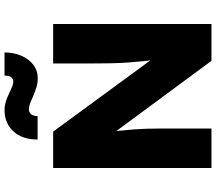

<svg xmlns="http://www.w3.org/2000/svg" viewBox="-73 -882 955 849"><g transform="rotate(-90 404.5 -457.5)"><path d="M86 0V-700H247L604.3 -212.3L568.3 -218.7Q562.7 -262.3 558.8 -298.3Q555 -334.3 552.5 -369.7Q550 -405 549.2 -445Q548.3 -485 548.3 -536.7V-700H723V0H560L183 -510.7L240.7 -499.3Q247 -443.3 251 -405.8Q255 -368.3 257 -340.3Q259 -312.3 259.8 -285.5Q260.7 -258.7 260.7 -224.3V0ZM482.3 -768Q463.3 -768 443.5 -773.8Q423.7 -779.7 399.3 -790.3Q381 -798.7 368.7 -803Q356.3 -807.3 346.3 -807.3Q332 -807.3 323.8 -797.2Q315.7 -787 315.7 -768.7H212Q212 -836.7 248.3 -875.8Q284.7 -915 342 -915Q359 -915 376.3 -910.3Q393.7 -905.7 421.3 -892.3Q438 -884.3 448.5 -880.3Q459 -876.3 468 -876.3Q481.3 -876.3 488.3 -887Q495.3 -897.7 494.3 -915H597Q597 -874.7 582.7 -841Q568.3 -807.3 542.5 -787.7Q516.7 -768 482.3 -768Z"/></g></svg>

Font: Lexend Medium
Style: Regular
Weight: 500
Designer: Bonnie Shaver-Troup, Thomas Jockin
Foundry: Lexend
Version: Version 1.005